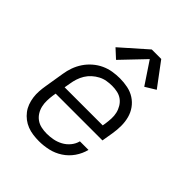

<svg xmlns="http://www.w3.org/2000/svg" viewBox="-215 -895 1030 1030"><g transform="rotate(45 300.0 -380.0)"><path d="M255 8Q232 8 209.5 5Q187 2 166.5 -6Q146 -14 129 -27Q112 -40 99 -57Q86 -74 78.5 -94.5Q71 -115 68 -137Q65 -159 66.5 -182Q68 -205 72 -228L90 -338Q94 -365 103.5 -391.5Q113 -418 129 -442Q145 -466 167.5 -485.5Q190 -505 216 -517Q242 -529 269.5 -533.5Q297 -538 324 -538Q354 -538 383.5 -532Q413 -526 437 -510.5Q461 -495 477.5 -472Q494 -449 501.5 -421Q509 -393 509 -362.5Q509 -332 504 -302L493 -236H138L135 -218Q132 -197 131.5 -176Q131 -155 135.5 -135.5Q140 -116 150.5 -99Q161 -82 177 -70.5Q193 -59 213.5 -54.5Q234 -50 255 -50Q279 -50 303 -54.5Q327 -59 349.5 -71Q372 -83 388.5 -103Q405 -123 411 -147H476Q467 -111 445.5 -80Q424 -49 392.5 -28.5Q361 -8 325.5 0Q290 8 255 8ZM148 -294H437L440 -312Q443 -332 444 -353Q445 -374 440.5 -393.5Q436 -413 425.5 -430.5Q415 -448 399.5 -459.5Q384 -471 364 -475.5Q344 -480 323 -480Q303 -480 282.5 -476.5Q262 -473 243 -463Q224 -453 208 -438.5Q192 -424 181 -406Q170 -388 163.5 -368Q157 -348 154 -328ZM239 -593 189 -639 335 -768H407L507 -634L448 -598L364 -724Z"/></g></svg>

Font: Iosevka Curly Slab LtExObl
Style: Regular
Weight: 300
Width: 7
Italic angle: -9°
Monospace: yes
Designer: Belleve Invis
Foundry: Belleve Invis
Version: Version 11.1.0; ttfautohint (v1.8.3)